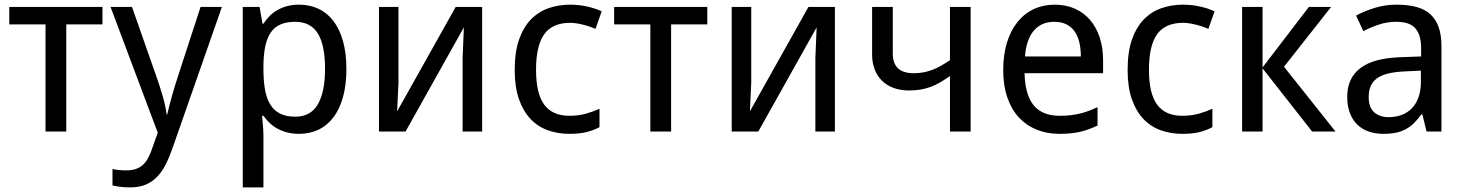

<svg xmlns="http://www.w3.org/2000/svg" viewBox="-20 -566 6301 826"><path d="M420.9 -460.9H265.1V0H175.8V-460.9H20V-536.1H420.9Z M455.6 -536.1H547.9L652.8 -236.8Q659.7 -217.3 666.7 -195.8Q673.8 -174.3 679.9 -152.8Q686 -131.3 690.4 -111.3Q694.8 -91.3 696.8 -74.2H699.7Q702.1 -86.4 707.5 -107.4Q712.9 -128.4 719.5 -152.1Q726.1 -175.8 733.2 -198.7Q740.2 -221.7 745.6 -237.8L842.8 -536.1H934.6L722.7 69.8Q709 109.4 693.1 140.9Q677.2 172.4 656.2 194.3Q635.3 216.3 606.9 228.3Q578.6 240.2 539.6 240.2Q514.2 240.2 495.6 237.5Q477.1 234.9 463.9 231.9V161.1Q474.1 163.6 489.7 165.3Q505.4 167 522.5 167Q545.9 167 563 161.4Q580.1 155.8 592.8 145Q605.5 134.3 614.5 118.7Q623.5 103 630.9 83L658.7 4.9Z M1266.6 9.8Q1237.8 9.8 1214.4 3.4Q1190.9 -2.9 1172.1 -13.4Q1153.3 -23.9 1138.9 -38.1Q1124.5 -52.2 1113.3 -67.9H1107.4Q1108.9 -51.3 1110.4 -36.1Q1111.3 -23.4 1112.3 -10Q1113.3 3.4 1113.3 11.2V240.2H1024.4V-536.1H1096.7L1109.4 -463.9H1113.3Q1124.5 -481 1138.7 -495.8Q1152.8 -510.7 1171.6 -521.7Q1190.4 -532.7 1213.9 -539.3Q1237.3 -545.9 1266.6 -545.9Q1312.5 -545.9 1350.1 -528.3Q1387.7 -510.7 1414.3 -475.8Q1440.9 -440.9 1455.6 -389.2Q1470.2 -337.4 1470.2 -269Q1470.2 -200.2 1455.6 -148.2Q1440.9 -96.2 1414.3 -61Q1387.7 -25.9 1350.1 -8.1Q1312.5 9.8 1266.6 9.8ZM1249.5 -472.2Q1212.4 -472.2 1186.8 -460.9Q1161.1 -449.7 1145.3 -426.8Q1129.4 -403.8 1121.8 -369.6Q1114.3 -335.4 1113.3 -289.1V-269Q1113.3 -219.7 1119.9 -181.4Q1126.5 -143.1 1142.3 -116.9Q1158.2 -90.8 1184.6 -77.4Q1210.9 -64 1250.5 -64Q1316.4 -64 1347.4 -117.2Q1378.4 -170.4 1378.4 -270Q1378.4 -371.6 1347.4 -421.9Q1316.4 -472.2 1249.5 -472.2Z M1694.3 -536.1V-210L1688.5 -86.9L1940.4 -536.1H2054.2V0H1970.2V-315.9L1975.6 -448.2L1724.6 0H1610.4V-536.1Z M2429.2 9.8Q2379.9 9.8 2336.9 -5.6Q2293.9 -21 2262.2 -54.4Q2230.5 -87.9 2212.4 -139.9Q2194.3 -191.9 2194.3 -265.1Q2194.3 -341.8 2212.9 -395.3Q2231.4 -448.7 2263.9 -482.2Q2296.4 -515.6 2339.8 -530.8Q2383.3 -545.9 2433.1 -545.9Q2471.2 -545.9 2507.6 -537.6Q2543.9 -529.3 2568.4 -517.1L2542 -441.9Q2530.8 -446.8 2517.1 -451.4Q2503.4 -456.1 2488.8 -459.7Q2474.1 -463.4 2460 -465.6Q2445.8 -467.8 2433.1 -467.8Q2356.4 -467.8 2321.3 -418.7Q2286.1 -369.6 2286.1 -266.1Q2286.1 -163.1 2321.5 -115.5Q2356.9 -67.9 2429.2 -67.9Q2468.8 -67.9 2500.7 -76.9Q2532.7 -85.9 2559.1 -98.1V-19Q2532.7 -4.9 2502.7 2.4Q2472.7 9.8 2429.2 9.8Z M3022.9 -460.9H2867.2V0H2777.8V-460.9H2622.1V-536.1H3022.9Z M3211.9 -536.1V-210L3206.1 -86.9L3458 -536.1H3571.8V0H3487.8V-315.9L3493.2 -448.2L3242.2 0H3127.9V-536.1Z M3820.8 -536.1V-335.9Q3820.8 -251 3910.6 -251Q3932.6 -251 3952.1 -254.6Q3971.7 -258.3 3990.2 -265.1Q4008.8 -272 4027.6 -282.7Q4046.4 -293.5 4066.9 -307.1V-536.1H4155.8V0H4066.9V-238.8Q4045.4 -224.1 4025.9 -212.4Q4006.3 -200.7 3985.6 -192.9Q3964.8 -185.1 3941.9 -180.9Q3918.9 -176.8 3890.6 -176.8Q3852.5 -176.8 3822.8 -188.2Q3793 -199.7 3772.9 -220.2Q3752.9 -240.7 3742.4 -268.8Q3731.9 -296.9 3731.9 -330.1V-536.1Z M4537.6 9.8Q4483.9 9.8 4439.5 -8.3Q4395 -26.4 4363 -61Q4331.1 -95.7 4313.5 -147Q4295.9 -198.2 4295.9 -264.2Q4295.9 -330.6 4312 -382.8Q4328.1 -435.1 4357.4 -471.4Q4386.7 -507.8 4427.5 -526.9Q4468.3 -545.9 4517.6 -545.9Q4565.9 -545.9 4604.5 -528.6Q4643.1 -511.2 4669.9 -479.7Q4696.8 -448.2 4711.2 -404.1Q4725.6 -359.9 4725.6 -306.2V-251H4387.7Q4390.1 -156.7 4427.5 -112.3Q4464.8 -67.9 4538.6 -67.9Q4563.5 -67.9 4584.7 -70.3Q4606 -72.8 4625.7 -77.4Q4645.5 -82 4664.1 -89.1Q4682.6 -96.2 4701.7 -105V-25.9Q4682.1 -16.6 4663.3 -9.8Q4644.5 -2.9 4624.8 1.5Q4605 5.9 4583.7 7.8Q4562.5 9.8 4537.6 9.8ZM4515.6 -472.2Q4460 -472.2 4427.5 -434.1Q4395 -396 4389.6 -323.2H4629.9Q4629.9 -356.4 4623.3 -384Q4616.7 -411.6 4602.8 -431.2Q4588.9 -450.7 4567.4 -461.4Q4545.9 -472.2 4515.6 -472.2Z M5065.9 9.8Q5016.6 9.8 4973.6 -5.6Q4930.7 -21 4898.9 -54.4Q4867.2 -87.9 4849.1 -139.9Q4831.1 -191.9 4831.1 -265.1Q4831.1 -341.8 4849.6 -395.3Q4868.2 -448.7 4900.6 -482.2Q4933.1 -515.6 4976.6 -530.8Q5020 -545.9 5069.8 -545.9Q5107.9 -545.9 5144.3 -537.6Q5180.7 -529.3 5205.1 -517.1L5178.7 -441.9Q5167.5 -446.8 5153.8 -451.4Q5140.1 -456.1 5125.5 -459.7Q5110.8 -463.4 5096.7 -465.6Q5082.5 -467.8 5069.8 -467.8Q4993.2 -467.8 4958 -418.7Q4922.9 -369.6 4922.9 -266.1Q4922.9 -163.1 4958.3 -115.5Q4993.7 -67.9 5065.9 -67.9Q5105.5 -67.9 5137.5 -76.9Q5169.4 -85.9 5195.8 -98.1V-19Q5169.4 -4.9 5139.4 2.4Q5109.4 9.8 5065.9 9.8Z M5610.8 -536.1H5706.5L5503.9 -278.8L5725.6 0H5625L5411.6 -272V0H5323.7V-536.1H5411.6V-275.9Z M6117.2 0 6099.1 -74.2H6095.2Q6079.1 -52.2 6063 -36.4Q6046.9 -20.5 6027.8 -10.3Q6008.8 0 5985.4 4.9Q5961.9 9.8 5931.2 9.8Q5897.5 9.8 5869.1 0.2Q5840.8 -9.3 5820.1 -29.1Q5799.3 -48.8 5787.6 -78.9Q5775.9 -108.9 5775.9 -149.9Q5775.9 -230 5832.3 -272.9Q5888.7 -315.9 6003.9 -319.8L6093.8 -323.2V-356.9Q6093.8 -389.6 6086.7 -411.6Q6079.6 -433.6 6066.2 -447Q6052.7 -460.4 6033 -466.3Q6013.2 -472.2 5987.8 -472.2Q5947.3 -472.2 5912.4 -460.4Q5877.4 -448.7 5845.2 -432.1L5814 -499Q5850.1 -518.6 5894.5 -532.2Q5939 -545.9 5987.8 -545.9Q6037.6 -545.9 6074 -535.9Q6110.4 -525.9 6134 -504.2Q6157.7 -482.4 6169.4 -448.7Q6181.2 -415 6181.2 -367.2V0ZM5954.1 -62Q5983.9 -62 6009.3 -71.3Q6034.7 -80.6 6053.2 -99.4Q6071.8 -118.2 6082.3 -146.7Q6092.8 -175.3 6092.8 -213.9V-262.2L6022.9 -258.8Q5979 -256.8 5949.2 -249Q5919.4 -241.2 5901.6 -227.3Q5883.8 -213.4 5876 -193.6Q5868.2 -173.8 5868.2 -148.9Q5868.2 -104 5891.8 -83Q5915.5 -62 5954.1 -62Z"/></svg>

Font: Genotype
Style: Regular
Weight: 400
Foundry: Ascender Corporation
Version: Version 1.00